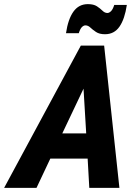

<svg xmlns="http://www.w3.org/2000/svg" viewBox="-82 -911 657 931"><path d="M-62 0 310 -690H423L497 0H351L343 -142H162L95 0ZM220 -264H336L323 -481ZM238 -750Q248 -818 274 -854.5Q300 -891 344 -891Q372 -891 388 -880.5Q404 -870 415 -859Q426 -848 439 -848Q447 -848 456 -856.5Q465 -865 472 -887H533Q523 -819 497.5 -782Q472 -745 427 -745Q400 -745 383.5 -756Q367 -767 356 -777.5Q345 -788 332 -788Q324 -788 315.5 -780Q307 -772 300 -750Z"/></svg>

Font: Radio Canada Condensed
Style: Bold Italic
Weight: 700
Width: 3
Italic angle: -12°
Designer: Charles Daoud, Etienne Aubert Bonn, Alexandre Saumier Demers, Jacques Le Bailly
Foundry: Radio-Canada
Version: Version 2.104; ttfautohint (v1.8.4.7-5d5b);gftools[0.9.28.de